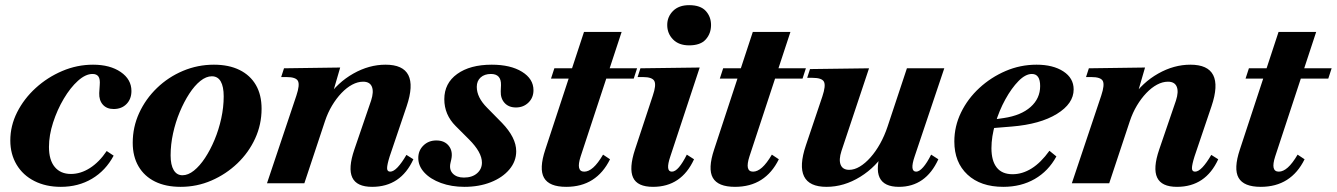

<svg xmlns="http://www.w3.org/2000/svg" viewBox="-20 -711 5187 745"><path d="M216 14Q158 14 113.5 -8.5Q69 -31 44.5 -72Q20 -113 20 -166Q20 -223 46.5 -275.5Q73 -328 118.5 -369.5Q164 -411 221.5 -435.5Q279 -460 341 -460Q407 -460 448.5 -431.5Q490 -403 490 -358Q490 -327 471 -307.5Q452 -288 421 -288Q394 -288 379 -305Q364 -322 365 -350L367 -381Q369 -404 362 -414Q355 -424 339 -424Q312 -424 282.5 -397.5Q253 -371 227.5 -328Q202 -285 186 -235.5Q170 -186 170 -141Q170 -90 192.5 -63Q215 -36 255 -36Q293 -36 329 -59Q365 -82 394 -125L421 -107Q390 -49 337 -17.5Q284 14 216 14Z M681 14Q623 14 581.5 -6.5Q540 -27 517.5 -65.5Q495 -104 495 -157Q495 -218 520 -272.5Q545 -327 589 -369.5Q633 -412 690 -436Q747 -460 810 -460Q868 -460 909.5 -439.5Q951 -419 973 -381Q995 -343 995 -289Q995 -228 970 -173.5Q945 -119 901 -77Q857 -35 800.5 -10.5Q744 14 681 14ZM688 -31Q710 -31 732.5 -49Q755 -67 775.5 -98Q796 -129 812.5 -168.5Q829 -208 838.5 -251.5Q848 -295 848 -337Q848 -375 836.5 -395Q825 -415 802 -415Q780 -415 757.5 -397Q735 -379 714.5 -347.5Q694 -316 677.5 -276.5Q661 -237 651.5 -193.5Q642 -150 642 -108Q642 -71 654 -51Q666 -31 688 -31Z M1424 14Q1364 14 1347 -22Q1330 -58 1355 -131L1420 -321Q1431 -355 1423 -374.5Q1415 -394 1389 -394Q1368 -394 1346.5 -382.5Q1325 -371 1305 -350Q1285 -329 1268.5 -301.5Q1252 -274 1241 -241L1161 0H1016L1130 -340Q1144 -382 1136 -397Q1128 -412 1092 -412H1071L1082 -446L1300 -449L1259 -308L1250 -332Q1290 -391 1351 -425.5Q1412 -460 1476 -460Q1544 -460 1564.5 -419.5Q1585 -379 1558 -299L1492 -104Q1482 -72 1482 -58.5Q1482 -45 1494 -45Q1507 -45 1523 -62Q1539 -79 1557 -110L1584 -93Q1535 14 1424 14Z M1782 14Q1732 14 1691 -1Q1650 -16 1626.5 -41.5Q1603 -67 1603 -98Q1603 -127 1623 -146.5Q1643 -166 1673 -166Q1705 -166 1721.5 -145Q1738 -124 1731 -92L1728 -79Q1722 -53 1737 -37.5Q1752 -22 1780 -22Q1812 -22 1831 -38.5Q1850 -55 1850 -80Q1850 -120 1800 -170L1748 -222Q1704 -266 1704 -326Q1704 -388 1754 -424Q1804 -460 1888 -460Q1961 -460 2005.5 -432.5Q2050 -405 2050 -361Q2050 -332 2030.5 -313Q2011 -294 1982 -294Q1954 -294 1938 -311.5Q1922 -329 1923 -357L1924 -381Q1925 -424 1885 -424Q1860 -424 1845 -410.5Q1830 -397 1830 -374Q1830 -333 1870 -293L1928 -234Q1955 -206 1969 -178.5Q1983 -151 1983 -124Q1983 -85 1956.5 -53.5Q1930 -22 1884.5 -4Q1839 14 1782 14Z M2177 14Q2111 14 2091 -21Q2071 -56 2096 -131L2246 -587H2392L2233 -104Q2214 -45 2247 -45Q2264 -45 2282 -61Q2300 -77 2320 -111L2347 -93Q2321 -40 2278.5 -13Q2236 14 2177 14ZM2118 -406 2131 -446H2243L2229 -406ZM2292 -406 2307 -446H2452L2439 -406Z M2514 14Q2453 14 2436.5 -22Q2420 -58 2444 -131L2513 -340Q2527 -381 2519 -396.5Q2511 -412 2475 -412H2454L2465 -446L2695 -449L2581 -104Q2561 -45 2587 -45Q2600 -45 2614.5 -62Q2629 -79 2645 -111L2673 -93Q2624 14 2514 14ZM2654 -535Q2614 -535 2591.5 -558Q2569 -581 2569 -614Q2569 -646 2591.5 -668.5Q2614 -691 2654 -691Q2698 -691 2718.5 -668.5Q2739 -646 2739 -614Q2739 -581 2718.5 -558Q2698 -535 2654 -535Z M2832 14Q2766 14 2746 -21Q2726 -56 2751 -131L2901 -587H3047L2888 -104Q2869 -45 2902 -45Q2919 -45 2937 -61Q2955 -77 2975 -111L3002 -93Q2976 -40 2933.5 -13Q2891 14 2832 14ZM2773 -406 2786 -446H2898L2884 -406ZM2947 -406 2962 -446H3107L3094 -406Z M3187 14Q3120 14 3100 -26.5Q3080 -67 3107 -147L3171 -337Q3185 -379 3177 -394Q3169 -409 3133 -409H3112L3123 -443L3352 -446L3245 -125Q3234 -91 3242 -71.5Q3250 -52 3275 -52Q3295 -52 3316 -64.5Q3337 -77 3357.5 -100Q3378 -123 3395 -153.5Q3412 -184 3424 -220L3499 -446H3644L3529 -104Q3509 -45 3535 -45Q3547 -45 3562 -62Q3577 -79 3593 -111L3621 -93Q3572 14 3468 14Q3410 14 3393 -22Q3376 -58 3401 -131L3419 -128Q3381 -64 3318 -25Q3255 14 3187 14Z M3873 14Q3785 14 3734 -33.5Q3683 -81 3683 -162Q3683 -221 3709 -274.5Q3735 -328 3780 -369.5Q3825 -411 3882 -435.5Q3939 -460 4002 -460Q4066 -460 4106 -434Q4146 -408 4146 -364Q4146 -309 4081 -269Q4016 -229 3906 -220L3796 -211L3799 -242L3875 -253Q3942 -263 3979 -296Q4016 -329 4016 -377Q4016 -424 3984 -424Q3959 -424 3932 -396.5Q3905 -369 3881 -325.5Q3857 -282 3842 -231.5Q3827 -181 3827 -136Q3827 -87 3847.5 -61Q3868 -35 3909 -35Q3947 -35 3983 -57.5Q4019 -80 4052 -126L4079 -104Q4048 -47 3995 -16.5Q3942 14 3873 14Z M4547 14Q4487 14 4470 -22Q4453 -58 4478 -131L4543 -321Q4554 -355 4546 -374.5Q4538 -394 4512 -394Q4491 -394 4469.5 -382.5Q4448 -371 4428 -350Q4408 -329 4391.5 -301.5Q4375 -274 4364 -241L4284 0H4139L4253 -340Q4267 -382 4259 -397Q4251 -412 4215 -412H4194L4205 -446L4423 -449L4382 -308L4373 -332Q4413 -391 4474 -425.5Q4535 -460 4599 -460Q4667 -460 4687.5 -419.5Q4708 -379 4681 -299L4615 -104Q4605 -72 4605 -58.5Q4605 -45 4617 -45Q4630 -45 4646 -62Q4662 -79 4680 -110L4707 -93Q4658 14 4547 14Z M4872 14Q4806 14 4786 -21Q4766 -56 4791 -131L4941 -587H5087L4928 -104Q4909 -45 4942 -45Q4959 -45 4977 -61Q4995 -77 5015 -111L5042 -93Q5016 -40 4973.5 -13Q4931 14 4872 14ZM4813 -406 4826 -446H4938L4924 -406ZM4987 -406 5002 -446H5147L5134 -406Z"/></svg>

Font: Baskervville
Style: Bold Italic
Weight: 700
Italic angle: -18°
Version: Version 1.100